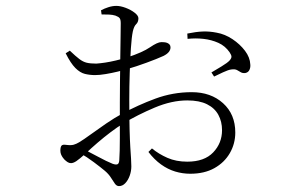

<svg xmlns="http://www.w3.org/2000/svg" viewBox="-20 -574 1040 652"><path d="M325 -525 323 -539Q334 -545 348 -549.5Q362 -554 375 -554Q389 -554 406.5 -547.5Q424 -541 437 -531Q450 -521 450 -512Q450 -499 442.5 -492Q435 -485 431 -467Q427 -448 424.5 -410Q422 -372 420.5 -326Q419 -280 419 -235Q419 -175 420 -136.5Q421 -98 422.5 -74Q424 -50 425 -35.5Q426 -21 426 -9Q426 7 420.5 22.5Q415 38 405.5 48Q396 58 384 58Q376 58 370 49.5Q364 41 356.5 29Q349 17 336 6Q323 -5 299 -23Q275 -41 252 -54L263 -68Q285 -57 313.5 -41.5Q342 -26 362 -18Q373 -14 378.5 -16Q384 -18 385 -29Q387 -58 387 -106Q387 -154 387 -226Q387 -259 387.5 -300Q388 -341 388.5 -380.5Q389 -420 389.5 -451Q390 -482 390 -495Q390 -507 386.5 -512Q383 -517 372 -521Q362 -524 351 -524.5Q340 -525 325 -525ZM217 -402Q237 -383 249.5 -373.5Q262 -364 274.5 -361Q287 -358 307 -358Q321 -359 337.5 -361.5Q354 -364 373 -368.5Q392 -373 412 -379Q464 -396 489.5 -413.5Q515 -431 528 -431Q533 -431 538.5 -430.5Q544 -430 548.5 -428Q553 -426 556 -422.5Q559 -419 559 -413Q559 -396 535 -384Q513 -374 477.5 -361Q442 -348 414 -340Q401 -336 380.5 -331Q360 -326 339 -322.5Q318 -319 303 -319Q285 -319 268.5 -323Q252 -327 236 -343Q220 -359 203 -393ZM249 -91Q264 -100 288 -117.5Q312 -135 340.5 -154.5Q369 -174 395 -188Q448 -217 507.5 -239Q567 -261 631 -261Q696 -261 737.5 -223.5Q779 -186 779 -124Q779 -86 760.5 -54Q742 -22 708 -3Q674 16 626 16Q600 16 575 8.5Q550 1 527 -15.5Q504 -32 484 -58L496 -70Q519 -51 548.5 -38Q578 -25 616 -25Q674 -25 704 -56.5Q734 -88 734 -132Q734 -161 721.5 -184Q709 -207 683 -220Q657 -233 616 -233Q563 -233 505 -208.5Q447 -184 399 -155Q378 -142 355.5 -125Q333 -108 311.5 -89.5Q290 -71 271 -53Q250 -34 239.5 -27Q229 -20 221 -20Q215 -20 209.5 -23.5Q204 -27 198 -33Q191 -41 188 -48Q185 -55 185 -62Q185 -75 189 -79.5Q193 -84 205 -82Q221 -80 230 -82.5Q239 -85 249 -91ZM617 -442 616 -460Q645 -466 668 -467Q691 -468 716 -463Q744 -458 769.5 -441Q795 -424 812 -401.5Q829 -379 830 -355Q831 -345 827 -336.5Q823 -328 813 -326Q804 -325 798 -328.5Q792 -332 785 -336Q778 -340 765 -338Q756 -337 737.5 -328.5Q719 -320 707 -314L698 -328Q710 -335 731.5 -348Q753 -361 760 -369Q766 -376 766 -381.5Q766 -387 760 -396Q745 -418 721.5 -428.5Q698 -439 671 -442Q644 -445 617 -442Z"/></svg>

Font: Noto Serif SC
Style: Regular
Weight: 200
Designer: Ryoko NISHIZUKA 西塚涼子 (kana & ideographs); Frank Grießhammer (Latin, Greek & Cyrillic); Wenlong ZHANG 张文龙 (bopomofo); San
Foundry: Adobe
Version: Version 2.001;hotconv 1.1.0;makeotfexe 2.6.0